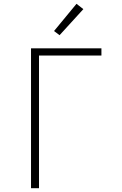

<svg xmlns="http://www.w3.org/2000/svg" viewBox="-20 -989 640 1009"><path d="M143 0V-735H513V-697H185V0ZM293 -804 264 -826 382 -969 418 -941Z"/></svg>

Font: Iosevka Curly XLtEx
Style: Regular
Weight: 200
Width: 7
Monospace: yes
Designer: Belleve Invis
Foundry: Belleve Invis
Version: Version 11.1.0; ttfautohint (v1.8.3)